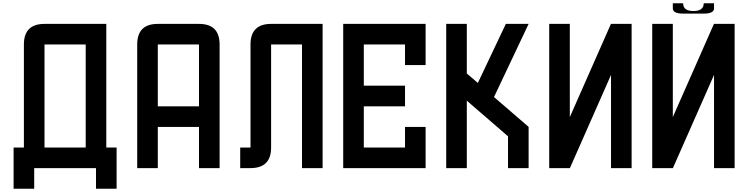

<svg xmlns="http://www.w3.org/2000/svg" viewBox="-20 -1020 4540 1165"><path d="M500 -750H250V-125H500ZM625 -125H687.5V125H562.5V0H187.5V125H62.5V-125H125V-750Q125 -875 250 -875H625Z M937.5 -250V0H812.5V-750Q812.5 -875 937.5 -875H1187.5Q1312.5 -875 1312.5 -750V0H1187.5V-250ZM937.5 -375H1187.5V-750H937.5Z M1937.5 0H1812.5V-750H1625V-125Q1625 0 1500 0H1437.5V-125H1500V-750Q1500 -875 1625 -875H1937.5Z M2437.5 -500V-375H2187.5V-125H2437.5V-250H2562.5V0H2062.5V-875H2562.5V-625H2437.5V-750H2187.5V-500Z M2812.5 0H2687.5V-875H2812.5V-574.2L2879.4 -516.6L3049.3 -875H3187.5L2977.5 -431.2L3187.5 -250V0H3062.5V-192.9L2812.5 -409.2Z M3437.5 -309.6 3687 -875H3812.5V0H3687.5V-565.4L3438 0H3312.5V-875H3437.5Z M4125 -937.5Q4062.5 -937.5 4062.5 -968.8V-1000H4125Q4125 -953.1 4187.5 -953.1Q4250 -953.1 4250 -1000H4312.5V-968.8Q4312.5 -937.5 4250 -937.5ZM4062.5 -309.6 4312 -875H4437.5V0H4312.5V-565.4L4063 0H3937.5V-875H4062.5Z"/></svg>

Font: Oldtimer
Style: Regular
Weight: 400
Designer: GGBotNet
Foundry: GGBotNet
Version: 1.00